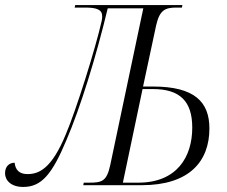

<svg xmlns="http://www.w3.org/2000/svg" viewBox="-69 -734 900 761"><path d="M23 7C95 7 137 -42 194 -178C249 -306 311 -505 358 -701H499L368 -80C354 -15 335 -10 284 -10H263L261 0H493C680 0 761 -93 761 -225C761 -330 702 -391 538 -391H498L550 -634C564 -695 586 -704 631 -704H652L654 -714H229L227 -704H269C314 -704 336 -696 336 -670C336 -665 336 -659 334 -651C311 -547 233 -298 192 -202C136 -66 86 -44 40 -44C8 -44 -8 -60 -11 -89C-33 -89 -49 -74 -49 -47C-49 -20 -26 7 23 7ZM479 -10H418L496 -381H537C645 -381 693 -332 693 -228C693 -112 632 -10 479 -10Z"/></svg>

Font: Noto Serif Display SemiCondensed Light
Style: Italic
Weight: 300
Width: 4
Italic angle: -12°
Designer: Monotype Design Team
Foundry: Monotype Imaging Inc.
Version: Version 2.009